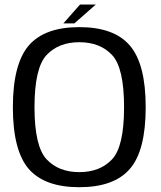

<svg xmlns="http://www.w3.org/2000/svg" viewBox="-20 -796 688 821"><path d="M319 4.5C418 4.5 490 -21.5 535 -73.5C580.5 -125.5 603 -213.5 603 -337.5C603 -461 580.5 -549 535 -601.5C490 -654 418 -680 319 -680C220.5 -680 148.5 -654 103 -601.5C58 -549 35 -461 35 -337.5C35 -213.5 58 -125.5 103 -73.5C148.5 -21.5 220.5 4.5 319 4.5ZM319 -60C260.5 -60 214 -78 179.5 -114.5C145 -151 127.5 -225.5 127.5 -337.5C127.5 -450 145 -524.5 179.5 -561C214 -597.5 260.5 -615.5 319 -615.5C378 -615.5 424.5 -597.5 459 -561C493.5 -524.5 510.5 -450 510.5 -337.5C510.5 -225.5 493.5 -151 459 -114.5C424.5 -78 378 -60 319 -60ZM251 -696H298L389.5 -776.5H322Z"/></svg>

Font: Anybody
Style: Regular
Weight: 400
Designer: Tyler Finck
Foundry: Etcetera Type Company
Version: Version 1.110